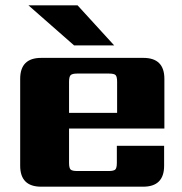

<svg xmlns="http://www.w3.org/2000/svg" viewBox="-20 -703 687 723"><path d="M410 -532H259L87 -683H272ZM240 -278H421V-395Q421 -414 415.5 -420Q410 -426 390 -426H271Q252 -426 246 -420Q240 -414 240 -395ZM135 -485H520Q599 -485 599 -406V-219H240V-90Q240 -70 246 -64.5Q252 -59 271 -59H389Q408 -59 414 -64.5Q420 -70 420 -90V-154H598V-79Q598 0 519 0H135Q56 0 56 -79V-406Q56 -485 135 -485Z"/></svg>

Font: Sarpanch ExtraBold
Style: Regular
Weight: 800
Designer: Manushi Parikh (Devanagari and Latin), Jyotish Sonowal (Devanagari)
Foundry: Indian Type Foundry
Version: Version 2.004;PS 1.0;hotconv 1.0.78;makeotf.lib2.5.61930; tt